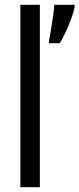

<svg xmlns="http://www.w3.org/2000/svg" viewBox="-20 -780 331 800"><path d="M146 0H65V-760H146ZM291 -750Q287 -729 276 -700Q265 -671 252.5 -644Q240 -617 229 -600H184V-611Q186 -619 189.5 -638.5Q193 -658 196.5 -681.5Q200 -705 203 -726.5Q206 -748 206 -760H291Z"/></svg>

Font: Noto Sans Lao UI ExtCond
Style: Regular
Weight: 400
Width: 2
Designer: Monotype Design Team
Foundry: Monotype Imaging Inc.
Version: Version 2.000; ttfautohint (v1.8.4.7-5d5b)